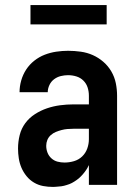

<svg xmlns="http://www.w3.org/2000/svg" viewBox="-20 -728 540 756"><path d="M189 8Q169 8 150 4.5Q131 1 114 -9Q97 -19 84.5 -34.5Q72 -50 64.5 -67.5Q57 -85 54 -104.5Q51 -124 51 -143Q51 -170 57.5 -196Q64 -222 79.5 -243Q95 -264 117.5 -278.5Q140 -293 165 -301.5Q190 -310 216.5 -313.5Q243 -317 269 -317H330V-351Q330 -368 325 -383.5Q320 -399 308.5 -410.5Q297 -422 281 -427Q265 -432 248 -432Q234 -432 219.5 -428.5Q205 -425 193 -416Q181 -407 174.5 -393Q168 -379 168 -365H57Q57 -388 63.5 -411Q70 -434 83 -454Q96 -474 115 -489Q134 -504 156 -512.5Q178 -521 201.5 -524.5Q225 -528 248 -528Q273 -528 298 -524.5Q323 -521 345.5 -511Q368 -501 387 -484.5Q406 -468 418.5 -446.5Q431 -425 436 -400.5Q441 -376 441 -351V0H330V-78Q325 -68 323.5 -65.5Q322 -63 319 -58.5Q316 -54 312.5 -49.5Q309 -45 305.5 -41Q302 -37 298 -33Q294 -29 290 -25.5Q286 -22 281.5 -19Q277 -16 272.5 -13Q268 -10 263 -7.5Q258 -5 253 -3Q248 -1 242.5 0.5Q237 2 232 3.5Q227 5 221.5 5.5Q216 6 210.5 6.5Q205 7 199.5 7.5Q194 8 189 8ZM234 -88Q253 -88 271.5 -93.5Q290 -99 303.5 -112Q317 -125 323.5 -143Q330 -161 330 -180V-221H269Q257 -221 245.5 -220Q234 -219 222.5 -216Q211 -213 200 -208.5Q189 -204 180 -196Q171 -188 166.5 -177Q162 -166 162 -154Q162 -140 167 -127Q172 -114 182.5 -104.5Q193 -95 206.5 -91.5Q220 -88 234 -88ZM100 -632V-708H400V-632Z"/></svg>

Font: Iosevka SS08 Regular
Style: Bold
Weight: 700
Monospace: yes
Designer: Belleve Invis
Foundry: Belleve Invis
Version: Version 16.3.4; ttfautohint (v1.8.4)